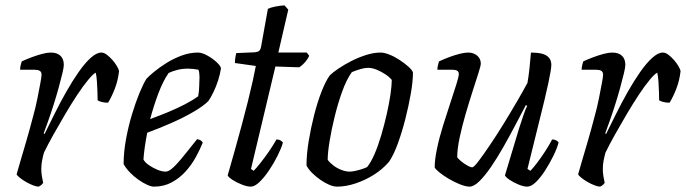

<svg xmlns="http://www.w3.org/2000/svg" viewBox="-20 -696 2558 716"><path d="M124 0Q116 0 103 -5Q90 -10 77 -17.5Q64 -25 54 -33Q44 -41 42 -46Q46 -61 55.5 -93Q65 -125 78 -169.5Q91 -214 104 -264Q113 -296 119.5 -329Q126 -362 130.5 -386Q135 -410 135 -417Q135 -428 128 -432Q121 -436 108 -436H55Q55 -444 57 -452.5Q59 -461 61 -467Q78 -475 98 -482.5Q118 -490 137 -495Q156 -500 169 -500Q193 -500 205.5 -488Q218 -476 218 -454Q218 -445 212.5 -422Q207 -399 198.5 -368Q190 -337 179.5 -304Q169 -271 159 -243Q149 -215 143 -199L146 -196Q163 -230 183.5 -271.5Q204 -313 227 -353.5Q250 -394 273 -427Q296 -460 318 -480Q340 -500 358 -500Q368 -500 379 -491.5Q390 -483 400 -471.5Q410 -460 416.5 -448.5Q423 -437 424 -431Q420 -396 408.5 -366Q397 -336 383 -313Q371 -313 360.5 -315.5Q350 -318 344 -322Q344 -331 343.5 -350.5Q343 -370 341.5 -391.5Q340 -413 337 -425Q328 -421 309.5 -399Q291 -377 268.5 -343Q246 -309 223 -270Q200 -231 179 -193.5Q158 -156 144 -127Q140 -113 137 -97.5Q134 -82 134 -66Q134 -53 136 -40Q138 -27 141 -14Q139 -11 135.5 -7.5Q132 -4 124 0Z M554 0Q544 0 528.5 -7Q513 -14 496 -26Q479 -38 464.5 -53Q450 -68 441 -84Q441 -129 450 -177.5Q459 -226 472.5 -270.5Q486 -315 500.5 -350Q515 -385 526 -402Q535 -412 555 -428.5Q575 -445 601.5 -461.5Q628 -478 658 -489Q688 -500 718 -500Q733 -500 753 -489Q773 -478 788 -464Q803 -450 804 -441Q801 -420 793.5 -396.5Q786 -373 776 -352.5Q766 -332 757 -319Q739 -301 702.5 -279.5Q666 -258 620.5 -238Q575 -218 529 -201Q523 -170 519.5 -144.5Q516 -119 515 -101Q521 -90 535.5 -80Q550 -70 567 -63Q584 -56 597 -56Q606 -56 616.5 -63.5Q627 -71 641 -86.5Q655 -102 673 -124.5Q691 -147 715 -177Q723 -176 728.5 -172.5Q734 -169 736 -164Q726 -139 710.5 -110.5Q695 -82 672.5 -57Q650 -32 620.5 -16Q591 0 554 0ZM540 -252Q573 -264 607 -278Q641 -292 670.5 -307.5Q700 -323 719 -337Q721 -347 722 -358Q723 -369 723 -378Q724 -394 724 -409.5Q724 -425 720 -436Q710 -438 700 -439Q690 -440 681 -440Q660 -440 642 -435.5Q624 -431 609 -424Q588 -394 570.5 -347.5Q553 -301 540 -252Z M915 0Q902 0 882.5 -7.5Q863 -15 847.5 -25Q832 -35 829 -42Q842 -87 855.5 -135Q869 -183 881.5 -229.5Q894 -276 904.5 -318Q915 -360 922.5 -394Q930 -428 934 -450L856 -461Q856 -473 858 -483.5Q860 -494 861 -498L930 -501Q941 -502 946.5 -506.5Q952 -511 954 -524L979 -663Q989 -668 1006.5 -671.5Q1024 -675 1041 -676L1055 -660L1018 -500H1124L1133 -488Q1128 -476 1117.5 -464Q1107 -452 1096 -445L1007 -448L916 -66L926 -59Q935 -68 951 -88Q967 -108 983.5 -132Q1000 -156 1011 -176Q1020 -176 1026.5 -172Q1033 -168 1035 -164Q1029 -143 1015 -115Q1001 -87 983.5 -61Q966 -35 948 -17.5Q930 0 915 0Z M1237 0Q1224 0 1207.5 -7Q1191 -14 1174 -26Q1157 -38 1143.5 -51.5Q1130 -65 1123 -79Q1123 -120 1131 -169Q1139 -218 1151.5 -267Q1164 -316 1179.5 -355.5Q1195 -395 1210 -415Q1221 -426 1242.5 -440.5Q1264 -455 1290.5 -468.5Q1317 -482 1345.5 -491Q1374 -500 1399 -500Q1413 -500 1432 -492.5Q1451 -485 1470 -472.5Q1489 -460 1503 -447.5Q1517 -435 1520 -426Q1520 -393 1512 -347Q1504 -301 1491.5 -252Q1479 -203 1463.5 -160.5Q1448 -118 1431 -93Q1407 -65 1374.5 -44.5Q1342 -24 1306 -12Q1270 0 1237 0ZM1284 -56Q1292 -56 1304 -58.5Q1316 -61 1328.5 -65Q1341 -69 1349 -73Q1363 -90 1376.5 -121Q1390 -152 1401.5 -191Q1413 -230 1422 -269.5Q1431 -309 1436 -343Q1441 -377 1441 -398Q1432 -409 1417 -419Q1402 -429 1385 -436Q1368 -443 1353 -443Q1340 -443 1324.5 -438.5Q1309 -434 1292 -427Q1272 -399 1256 -354.5Q1240 -310 1228 -261Q1216 -212 1209 -169Q1202 -126 1202 -100Q1211 -88 1224.5 -78Q1238 -68 1254 -62Q1270 -56 1284 -56Z M1731 0Q1717 0 1695.5 -8.5Q1674 -17 1653 -29.5Q1632 -42 1617.5 -54Q1603 -66 1601 -72Q1601 -100 1609.5 -141Q1618 -182 1632 -227Q1646 -272 1659.5 -312.5Q1673 -353 1682 -382Q1691 -411 1691 -420Q1691 -429 1684.5 -432.5Q1678 -436 1666 -436H1611Q1611 -444 1613.5 -453.5Q1616 -463 1617 -467Q1636 -476 1656.5 -483.5Q1677 -491 1695 -495.5Q1713 -500 1726 -500Q1746 -500 1759.5 -488.5Q1773 -477 1773 -459Q1773 -451 1764 -423Q1755 -395 1742 -354.5Q1729 -314 1716 -269.5Q1703 -225 1694 -182.5Q1685 -140 1685 -109Q1697 -95 1715 -83.5Q1733 -72 1741 -72Q1747 -72 1764.5 -95Q1782 -118 1807 -155Q1832 -192 1858.5 -235Q1885 -278 1908.5 -318.5Q1932 -359 1947 -387Q1951 -409 1954.5 -441Q1958 -473 1960 -500Q1983 -500 2000 -496Q2017 -492 2026.5 -481.5Q2036 -471 2036 -454Q2036 -438 2024.5 -384.5Q2013 -331 1992.5 -250Q1972 -169 1947 -66L1958 -59Q1968 -69 1983.5 -89.5Q1999 -110 2014.5 -134Q2030 -158 2039 -176Q2048 -176 2054.5 -172.5Q2061 -169 2063 -164Q2057 -142 2043.5 -114.5Q2030 -87 2013 -60.5Q1996 -34 1978.5 -17Q1961 0 1946 0Q1933 0 1914.5 -7.5Q1896 -15 1881 -25Q1866 -35 1863 -42L1916 -218Q1925 -247 1933 -269.5Q1941 -292 1946 -301L1941 -304Q1923 -270 1901.5 -229Q1880 -188 1857 -147.5Q1834 -107 1811 -73.5Q1788 -40 1767.5 -20Q1747 0 1731 0Z M2218 0Q2210 0 2197 -5Q2184 -10 2171 -17.5Q2158 -25 2148 -33Q2138 -41 2136 -46Q2140 -61 2149.5 -93Q2159 -125 2172 -169.5Q2185 -214 2198 -264Q2207 -296 2213.5 -329Q2220 -362 2224.5 -386Q2229 -410 2229 -417Q2229 -428 2222 -432Q2215 -436 2202 -436H2149Q2149 -444 2151 -452.5Q2153 -461 2155 -467Q2172 -475 2192 -482.5Q2212 -490 2231 -495Q2250 -500 2263 -500Q2287 -500 2299.5 -488Q2312 -476 2312 -454Q2312 -445 2306.5 -422Q2301 -399 2292.5 -368Q2284 -337 2273.5 -304Q2263 -271 2253 -243Q2243 -215 2237 -199L2240 -196Q2257 -230 2277.5 -271.5Q2298 -313 2321 -353.5Q2344 -394 2367 -427Q2390 -460 2412 -480Q2434 -500 2452 -500Q2462 -500 2473 -491.5Q2484 -483 2494 -471.5Q2504 -460 2510.5 -448.5Q2517 -437 2518 -431Q2514 -396 2502.5 -366Q2491 -336 2477 -313Q2465 -313 2454.5 -315.5Q2444 -318 2438 -322Q2438 -331 2437.5 -350.5Q2437 -370 2435.5 -391.5Q2434 -413 2431 -425Q2422 -421 2403.5 -399Q2385 -377 2362.5 -343Q2340 -309 2317 -270Q2294 -231 2273 -193.5Q2252 -156 2238 -127Q2234 -113 2231 -97.5Q2228 -82 2228 -66Q2228 -53 2230 -40Q2232 -27 2235 -14Q2233 -11 2229.5 -7.5Q2226 -4 2218 0Z"/></svg>

Font: Texturina 12pt Light
Style: Italic
Weight: 300
Italic angle: -11°
Designer: Guillermo Torres Carreño
Foundry: Omnibus-Type
Version: Version 1.002